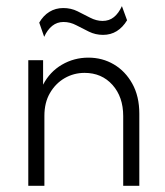

<svg xmlns="http://www.w3.org/2000/svg" viewBox="-20 -601 533 621"><path d="M71.5 0V-406.2H119.4V-327.1Q141 -368.8 180.2 -391.7Q219.4 -414.6 266 -414.6Q311.1 -414.6 348.3 -392.7Q385.4 -370.8 408 -330.2Q430.6 -289.6 430.6 -233.3V0H378.5V-225.7Q378.5 -287.5 343.8 -326.4Q309 -365.3 253.5 -365.3Q218.8 -365.3 189.2 -348.3Q159.7 -331.2 141.7 -300.3Q123.6 -269.4 123.6 -226.4V0ZM122.9 -481.9 106.9 -527.8Q120.1 -550.7 139.9 -562.8Q159.7 -575 184.7 -575Q209.7 -575 230.6 -564.6Q251.4 -554.2 271.5 -543.8Q291.7 -533.3 311.8 -533.3Q333.3 -533.3 348.6 -545.8Q363.9 -558.3 374.3 -581.2L391 -535.4Q377.1 -512.5 357.6 -500.3Q338.2 -488.2 313.2 -488.2Q288.9 -488.2 267.7 -498.6Q246.5 -509 226.7 -519.4Q206.9 -529.9 185.4 -529.9Q164.6 -529.9 149 -517.4Q133.3 -504.9 122.9 -481.9Z"/></svg>

Font: Afacad Flux Light
Style: Regular
Weight: 300
Designer: Kristian Moeller
Foundry: Dicotype
Version: Version 1.100